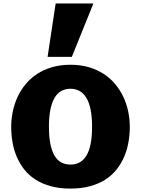

<svg xmlns="http://www.w3.org/2000/svg" viewBox="-20 -1079 818 1113"><path d="M388.2 14.2Q324.2 14.2 273.9 0.2Q223.6 -13.7 185.3 -38.3Q147 -63 120.4 -96.9Q93.8 -130.9 76.9 -170.7Q60.1 -210.4 52.5 -254.4Q44.9 -298.3 44.9 -343.8Q44.9 -388.7 54.2 -432.9Q63.5 -477.1 82 -517.1Q100.6 -557.1 128.9 -591.3Q157.2 -625.5 195.3 -650.4Q233.4 -675.3 281.5 -689.5Q329.6 -703.6 388.2 -703.6Q446.8 -703.6 494.9 -689.5Q543 -675.3 581.3 -650.4Q619.6 -625.5 647.9 -591.3Q676.3 -557.1 695.1 -517.1Q713.9 -477.1 723.1 -432.9Q732.4 -388.7 732.4 -343.8Q732.4 -298.3 724.6 -254.4Q716.8 -210.4 700 -170.7Q683.1 -130.9 656.2 -96.9Q629.4 -63 591.3 -38.3Q553.2 -13.7 502.7 0.2Q452.1 14.2 388.2 14.2ZM263.7 -343.8Q263.7 -285.2 272.2 -243.7Q280.8 -202.1 296.6 -175.8Q312.5 -149.4 335.7 -137.2Q358.9 -125 388.2 -125Q417.5 -125 440.7 -137.2Q463.9 -149.4 480.2 -175.8Q496.6 -202.1 505.1 -243.7Q513.7 -285.2 513.7 -343.8Q513.7 -402.3 505.1 -444.1Q496.6 -485.8 480.2 -512.5Q463.9 -539.1 440.7 -551.8Q417.5 -564.5 388.2 -564.5Q358.9 -564.5 335.7 -551.8Q312.5 -539.1 296.6 -512.5Q280.8 -485.8 272.2 -444.1Q263.7 -402.3 263.7 -343.8ZM255.9 -749.5 302.7 -1059.1H521.5L396.5 -749.5Z"/></svg>

Font: Candal
Style: Regular
Weight: 400
Designer: vernon adams
Foundry: vernon adams
Version: Version 1.000